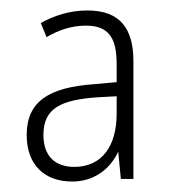

<svg xmlns="http://www.w3.org/2000/svg" viewBox="-20 -742 328 367"><path d="M147 -722C113 -722 83 -712 58 -698L69 -671C91 -684 116 -693 144 -693C184 -693 203 -674 203 -620V-585L159 -581C75 -575 31 -549 31 -484C31 -427 65 -395 118 -395C157 -395 189 -416 206 -452L211 -400H235V-625C235 -687 210 -722 147 -722ZM166 -556 203 -558V-525C203 -463 175 -423 122 -423C85 -423 63 -444 63 -484C63 -535 96 -551 166 -556Z"/></svg>

Font: Noto Sans Gurmukhi Condensed ExtraLight
Style: Regular
Weight: 200
Width: 3
Designer: Jelle Bosma - Monotype Design Team
Foundry: Monotype Imaging Inc.
Version: Version 2.004